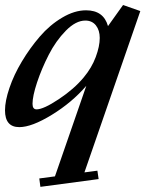

<svg xmlns="http://www.w3.org/2000/svg" viewBox="-32 -492 576 760"><path d="M44.4 11.2Q-12.2 11.2 -12.2 -55.2Q-12.2 -92.3 5.4 -144Q22.9 -195.8 54.7 -248.8Q86.4 -301.8 125.7 -347.4Q165 -393.1 213.9 -422.1Q262.7 -451.2 308.6 -451.2Q377.9 -451.2 395.5 -388.7L455.1 -472.2L523.4 -448.2L302.2 190.4L353.5 183.6L358.4 216.8L127.9 247.6L123.5 214.4L185.5 206.1L309.6 -152.3Q252.9 -86.4 173.3 -37.6Q93.8 11.2 44.4 11.2ZM112.8 -59.1Q140.1 -59.1 200.7 -99.4Q261.2 -139.6 299.3 -185.5Q331.1 -223.6 346.9 -266.1Q362.8 -308.6 362.8 -341.8Q362.8 -372.1 347.7 -391.4Q332.5 -410.6 305.7 -410.6Q268.1 -410.6 228.5 -370.4Q189 -330.1 160.9 -275.1Q132.8 -220.2 114.7 -165.8Q96.7 -111.3 96.7 -81.1Q96.7 -59.1 112.8 -59.1Z"/></svg>

Font: Elstob 10pt
Style: Bold Italic
Weight: 700
Italic angle: -20°
Designer: Peter S. Baker
Version: Version 1.015